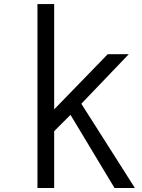

<svg xmlns="http://www.w3.org/2000/svg" viewBox="-20 -937 707 957"><path d="M250 0H166.7V-916.7H250V-391.9L516.9 -666.7H621.7L385.4 -419.9L652.3 0H550.8L331.4 -364.6L250 -283.2Z"/></svg>

Font: Monoid
Style: Regular
Weight: 400
Width: 4
Monospace: yes
Designer: Andreas Larsen (@larsenwork)
Version: Version 0.61